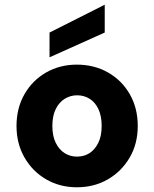

<svg xmlns="http://www.w3.org/2000/svg" viewBox="-20 -782 653 814"><path d="M306 12Q234 12 176 -21.5Q118 -55 84 -114Q50 -173 50 -248Q50 -324 84 -383Q118 -442 176 -475Q234 -508 306 -508Q379 -508 437.5 -475Q496 -442 530 -383Q564 -324 564 -248Q564 -172 529.5 -113.5Q495 -55 437 -21.5Q379 12 306 12ZM306 -118Q336 -118 359 -132.5Q382 -147 396.5 -176Q411 -205 411 -248Q411 -291 397 -320Q383 -349 359.5 -363.5Q336 -378 307 -378Q279 -378 255 -363.5Q231 -349 216.5 -320Q202 -291 202 -248Q202 -205 216.5 -176Q231 -147 254.5 -132.5Q278 -118 306 -118ZM190 -539V-644L424 -762V-644Z"/></svg>

Font: DM Sans 24pt Black
Style: Regular
Weight: 900
Designer: Colophon Foundry, Jonny Pinhorn
Foundry: Colophon Foundry
Version: Version 4.004;gftools[0.9.30]